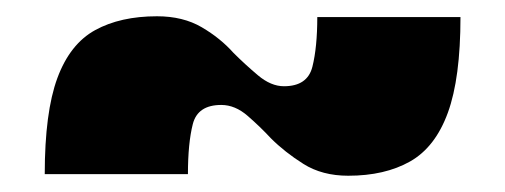

<svg xmlns="http://www.w3.org/2000/svg" viewBox="-20 -377 621 236"><path d="M408 -161Q376 -161 353 -175.5Q330 -190 313 -207Q300 -221 284.5 -234.5Q269 -248 252 -248Q223 -248 217 -224.5Q211 -201 211 -163H35Q35 -239 50.5 -281Q66 -323 97 -340Q128 -357 173 -357Q205 -357 228 -343.5Q251 -330 267 -312Q281 -298 297 -284.5Q313 -271 329 -271Q358 -271 364 -295Q370 -319 370 -356H546Q546 -281 530.5 -238.5Q515 -196 484 -178.5Q453 -161 408 -161Z"/></svg>

Font: Ojuju ExtraBold
Style: Regular
Weight: 800
Designer: Chisaokwu Joboson, Mirko Velimirovic
Foundry: Udi Foundry
Version: Version 1.000